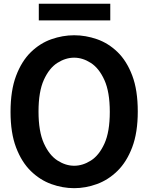

<svg xmlns="http://www.w3.org/2000/svg" viewBox="-20 -968 774 1002"><path d="M367 14Q307 14 248 -7.2Q189 -28.5 141 -75.2Q93 -122 64 -198Q35 -274 35 -384Q35 -496 64 -572.5Q93 -649 141 -695.8Q189 -742.5 248 -763.2Q307 -784 367 -784Q427 -784 486 -763.5Q545 -743 593 -696.8Q641 -650.5 670 -574.2Q699 -498 699 -386Q699 -276 670 -199.5Q641 -123 593 -76Q545 -29 486 -7.5Q427 14 367 14ZM367 -103Q411.5 -103 454.2 -130Q497 -157 525 -218.5Q553 -280 553 -384Q553 -488 525 -550Q497 -612 454.2 -639.5Q411.5 -667 367 -667Q322.5 -667 279.8 -640Q237 -613 209 -551.5Q181 -490 181 -386Q181 -282 209 -220Q237 -158 279.8 -130.5Q322.5 -103 367 -103ZM182.5 -948.5H555.5V-861.5H182.5Z"/></svg>

Font: Junction
Style: Bold
Weight: 700
Designer: Caroline Hadilaksono
Foundry: Caroline Hadilaksono, Tyler Finck, The League of Moveable Type
Version: Version 2.000; ttfautohint (v1.8.3)